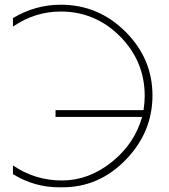

<svg xmlns="http://www.w3.org/2000/svg" viewBox="-20 -783 718 816"><path d="M238 -763Q398 -763 513 -648.5Q628 -534 628 -377.5Q628 -221 514.5 -104Q401 13 246 13H231Q126 13 35 -43V-80Q129 -16 243 -16Q357 -16 454.5 -94Q552 -172 584 -286H216V-315H590Q595 -347 595 -375Q595 -523 490 -628.5Q385 -734 238 -734Q129 -734 35 -670V-706Q130 -763 238 -763Z"/></svg>

Font: Poiret One
Style: Regular
Weight: 400
Designer: Denis Masharov
Foundry: Denis Masharov
Version: Version 1.001